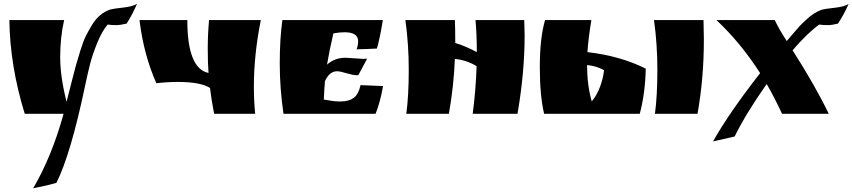

<svg xmlns="http://www.w3.org/2000/svg" viewBox="-20 -607 4546 1024"><path d="M655 -481Q621 -473 598 -473Q575 -473 554 -476Q523 -439 498 -377Q473 -315 460.5 -266Q448 -217 433 -146Q357 216 281 368Q231 383 157 397Q257 226 319 0H112Q33 -256 30 -500H322Q301 -407 301 -302.5Q301 -198 335 -64Q342 -91 359 -158.5Q376 -226 384 -255Q392 -284 408.5 -337Q425 -390 438.5 -416.5Q452 -443 472 -476Q508 -535 567 -556Q584 -561 636 -566.5Q688 -572 711 -587Q684 -525 655 -481Z M1092 -218Q1088 -271 1088 -347.5Q1088 -424 1095 -500H1371Q1334 -315 1334 -146Q1334 -67 1341 0H1122Q1107 -77 1100 -138Q1050 -170 928 -170Q870 -170 814 -163Q746 -316 724 -500H979Q979 -241 1092 -218Z M1823 -299 1917 -293Q1931 -293 1938 -294L1891 -206H1882Q1863 -206 1828 -216.5Q1793 -227 1778 -227Q1737 -227 1713 -174Q1709 -125 1707 -76Q1759 -66 1789 -66H1798Q1841 -66 1866.5 -85Q1892 -104 1903 -153L2023 -148Q2008 -62 1983 0H1492Q1472 -135 1472 -268Q1472 -401 1486 -500H2022Q2004 -392 1990 -348Q1931 -345 1882 -344Q1890 -367 1890 -387Q1890 -435 1818 -435Q1791 -435 1758 -429Q1736 -334 1724 -262Q1764 -299 1823 -299Z M2778 -417Q2778 -221 2740 0H2501Q2517 -118 2522 -254Q2470 -286 2406 -293Q2400 -146 2374 0H2147Q2160 -98 2160 -234.5Q2160 -371 2142 -500H2406Q2408 -459 2408 -378Q2466 -360 2523 -329Q2523 -422 2516 -500H2776Q2778 -444 2778 -417Z M2882 0Q2859 -96 2859 -250Q2859 -404 2887 -500H3134Q3118 -405 3113 -329Q3288 -309 3424 -241Q3421 -108 3392 0ZM3111 -260Q3111 -154 3136 -66Q3188 -130 3202 -233Q3158 -256 3111 -260ZM3734 -398Q3734 -189 3700 0H3473Q3486 -98 3486 -234.5Q3486 -371 3468 -500H3732Q3734 -432 3734 -398Z M4449 -481Q4417 -473 4393.5 -473Q4370 -473 4349 -476Q4290 -434 4207 -339Q4328 -150 4400 0H4151Q4110 -88 4069 -159Q3958 -1 3898 121Q3878 126 3839 134.5Q3800 143 3783 147Q3867 -3 4034 -217Q3931 -378 3801 -500H4112Q4135 -451 4176 -388Q4184 -397 4207 -424.5Q4230 -452 4243 -466Q4256 -480 4278 -500Q4318 -539 4362 -555Q4379 -560 4431 -565.5Q4483 -571 4506 -586Q4482 -531 4449 -481Z"/></svg>

Font: Ruslan Display
Style: Regular
Weight: 400
Version: Version 1.000